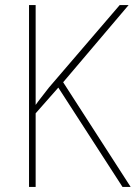

<svg xmlns="http://www.w3.org/2000/svg" viewBox="-20 -734 533 754"><path d="M493 0H461L209 -390L120 -289V0H94V-714H120V-322Q129 -335 142.5 -352Q156 -369 172 -390L450 -714H485L228 -411Z"/></svg>

Font: Noto Sans Tamil SemiCondensed Thin
Style: Regular
Weight: 100
Width: 4
Designer: Jelle Bosma - Monotype Design Team
Foundry: Monotype Imaging Inc.
Version: Version 2.004; ttfautohint (v1.8.4.7-5d5b)